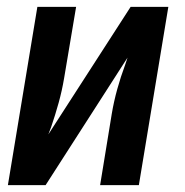

<svg xmlns="http://www.w3.org/2000/svg" viewBox="-20 -540 540 560"><path d="M3 0 89 -520H202L167 -312Q161 -276 151 -240Q141 -204 129 -169L121 -148L361 -520H471L385 0H272L306 -208Q312 -244 322 -280Q332 -316 345 -351L352 -372L113 0Z"/></svg>

Font: Iosevka SS18
Style: Bold Italic
Weight: 700
Italic angle: -9°
Monospace: yes
Designer: Belleve Invis
Foundry: Belleve Invis
Version: Version 25.1.1; ttfautohint (v1.8.4)